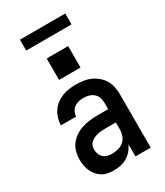

<svg xmlns="http://www.w3.org/2000/svg" viewBox="-224 -1002 947 1101"><g transform="rotate(-30 250.0 -451.5)"><path d="M193 8Q174 8 154.5 4.5Q135 1 118 -9Q101 -19 88 -34Q75 -49 67 -67Q59 -85 55.5 -104Q52 -123 52 -143Q52 -169 58.5 -194.5Q65 -220 81 -241Q97 -262 119 -276.5Q141 -291 166 -299Q191 -307 217 -310Q243 -313 269 -313H339V-354Q339 -372 333.5 -389Q328 -406 314.5 -418Q301 -430 283.5 -435Q266 -440 249 -440Q232 -440 216 -436.5Q200 -433 187 -423.5Q174 -414 166.5 -399Q159 -384 159 -368Q159 -368 159 -368Q159 -368 159 -368H58Q58 -368 58 -368Q58 -368 58 -368Q58 -391 65 -414Q72 -437 85 -456.5Q98 -476 116.5 -490Q135 -504 157 -513Q179 -522 202 -525Q225 -528 249 -528Q273 -528 297.5 -524.5Q322 -521 344.5 -511Q367 -501 386 -485Q405 -469 417.5 -448Q430 -427 435 -402.5Q440 -378 440 -354V0H339V-81Q330 -60 315 -42.5Q300 -25 280.5 -13.5Q261 -2 238.5 3Q216 8 193 8ZM233 -80Q254 -80 274.5 -86Q295 -92 310 -105.5Q325 -119 332 -139Q339 -159 339 -180V-225H269Q256 -225 243 -224Q230 -223 217.5 -220Q205 -217 193.5 -212Q182 -207 172 -198.5Q162 -190 157.5 -178Q153 -166 153 -153Q153 -137 158.5 -122.5Q164 -108 175.5 -97.5Q187 -87 202.5 -83.5Q218 -80 233 -80ZM179 -599V-741H321V-599ZM100 -839V-911H400V-839Z"/></g></svg>

Font: Iosevka SS04 Semibold
Style: Regular
Weight: 600
Monospace: yes
Designer: Belleve Invis
Foundry: Belleve Invis
Version: Version 19.0.0; ttfautohint (v1.8.4)